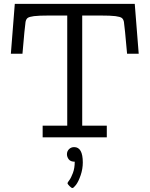

<svg xmlns="http://www.w3.org/2000/svg" viewBox="-20 -698 762 976"><path d="M35.2 -424.8 55.2 -678.2H665L685.1 -424.8H626Q613.8 -563 609.9 -586.9Q606.9 -601.1 598.9 -606.9Q590.8 -612.8 566.9 -616Q543 -619.1 488.8 -619.1H397.9V-59.1H522.9V0H196.8V-59.1H321.8V-619.1H231Q176.8 -619.1 152.8 -616Q128.9 -612.8 120.8 -606.9Q112.8 -601.1 109.9 -586.9Q106 -563 94.2 -424.8ZM320.3 85.9Q320.3 70.8 330.8 60.3Q341.3 49.8 356.9 49.8Q400.9 49.8 400.9 127.9Q400.9 161.1 389.9 193.1Q378.9 225.1 366.5 241.5Q354 257.8 348.1 257.8Q343.3 257.8 333.3 247.8Q323.2 237.8 323.2 232.9Q323.2 230 332.3 218Q341.3 206.1 350.6 181.4Q359.9 156.7 359.9 124Q338.9 124 329.6 112.1Q320.3 100.1 320.3 85.9Z"/></svg>

Font: CMU Concrete
Style: Roman
Weight: 500
Version: Version 0.7.0